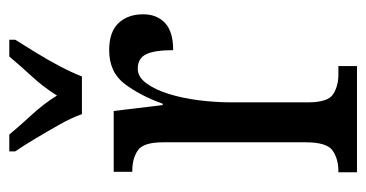

<svg xmlns="http://www.w3.org/2000/svg" viewBox="-212 -594 806 423"><g transform="rotate(-90 191.5 -383.0)"><path d="M23 0V-41H26Q52 -41 70.5 -53.5Q89 -66 89 -113V-427Q89 -471 71 -483Q53 -495 27 -495H24V-536H158L171 -428H174Q191 -476 217 -511Q243 -546 292 -546Q332 -546 351.5 -525.5Q371 -505 371 -471Q371 -441 352 -423Q333 -405 292 -405Q292 -446 283 -464.5Q274 -483 251 -483Q233 -483 219 -464Q205 -445 195.5 -414.5Q186 -384 181.5 -347.5Q177 -311 177 -276V-108Q177 -64 195 -52.5Q213 -41 238 -41H257V0ZM151 -606Q143 -629 128 -655.5Q113 -682 97.5 -708Q82 -734 69 -753V-766H106Q127 -741 150.5 -715.5Q174 -690 192 -661Q210 -690 233.5 -715.5Q257 -741 278 -766H315V-753Q303 -734 287 -708Q271 -682 257 -655.5Q243 -629 234 -606Z"/></g></svg>

Font: Noto Serif Ethiopic ExtraCondensed
Style: Regular
Weight: 400
Width: 2
Designer: Monotype Design Team
Foundry: Monotype Imaging Inc.
Version: Version 2.102; ttfautohint (v1.8.4.7-5d5b)